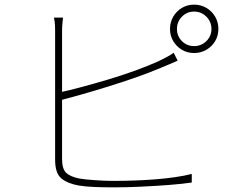

<svg xmlns="http://www.w3.org/2000/svg" viewBox="-20 -810 1040 829"><path d="M744 -685Q744 -654 765.5 -632.5Q787 -611 818 -611Q849 -611 871 -632.5Q893 -654 893 -685Q893 -716 871 -738Q849 -760 818 -760Q787 -760 765.5 -738Q744 -716 744 -685ZM714 -685Q714 -714 728 -738Q742 -762 765.5 -776Q789 -790 818 -790Q847 -790 871 -776Q895 -762 909 -738Q923 -714 923 -685Q923 -656 909 -632.5Q895 -609 871 -595Q847 -581 818 -581Q789 -581 765.5 -595Q742 -609 728 -632.5Q714 -656 714 -685ZM252 -734Q251 -721 249.5 -708.5Q248 -696 248 -676Q248 -665 248 -625Q248 -585 248 -528.5Q248 -472 248 -409Q248 -346 248 -287.5Q248 -229 248 -185.5Q248 -142 248 -124Q248 -80 266 -63.5Q284 -47 323 -39Q348 -35 390 -32Q432 -29 472 -29Q512 -29 557.5 -30.5Q603 -32 648.5 -35.5Q694 -39 735.5 -45Q777 -51 808 -59V-22Q769 -16 710.5 -11.5Q652 -7 589 -4Q526 -1 472 -1Q432 -1 391 -2.5Q350 -4 320 -9Q270 -18 244 -40.5Q218 -63 218 -120Q218 -140 218 -184.5Q218 -229 218 -288.5Q218 -348 218 -410.5Q218 -473 218 -529.5Q218 -586 218 -625.5Q218 -665 218 -676Q218 -689 217.5 -698.5Q217 -708 216 -717Q215 -726 213 -734ZM233 -410Q275 -419 329.5 -433.5Q384 -448 443 -465.5Q502 -483 559 -503.5Q616 -524 663 -545Q682 -554 699.5 -563.5Q717 -573 730 -582L747 -548Q733 -542 713.5 -533.5Q694 -525 674 -517Q625 -496 566 -475.5Q507 -455 446 -436Q385 -417 330 -401.5Q275 -386 233 -375Z"/></svg>

Font: Noto Sans TC Thin
Style: Regular
Weight: 100
Designer: Ryoko NISHIZUKA 西塚涼子 (kana, bopomofo & ideographs); Paul D. Hunt (Latin, Greek & Cyrillic); Sandoll Communications 산돌커뮤니
Foundry: Adobe
Version: Version 2.004-H2;hotconv 1.0.118;makeotfexe 2.5.65603